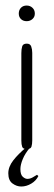

<svg xmlns="http://www.w3.org/2000/svg" viewBox="-20 -535 192 689"><path d="M76.2 0Q62.5 0 59.6 -8.3Q56.6 -16.6 56.6 -30.8V-344.2Q56.6 -358.4 59.6 -368.4Q62.5 -378.4 76.2 -378.4Q88.4 -378.4 92 -368.2Q95.7 -357.9 95.7 -345.2V-30.8Q95.7 -18.1 93 -9Q90.3 0 76.2 0ZM75.7 -459Q63 -459 55.2 -466.6Q47.4 -474.1 47.4 -486.3Q47.4 -499 55.2 -507.1Q63 -515.1 75.7 -515.1Q87.9 -515.1 96.4 -507.1Q105 -499 105 -486.3Q105 -474.1 96.4 -466.6Q87.9 -459 75.7 -459ZM56.2 134.3Q39.6 134.3 24.7 123.3Q9.8 112.3 9.8 86.9Q9.8 63.5 27.6 40.5Q45.4 17.6 72.8 -4.9H87.4Q70.3 15.1 61.8 35.6Q53.2 56.2 53.2 71.8Q53.2 91.8 61.8 99.4Q70.3 106.9 78.1 106.9Q87.9 106.9 97.2 101.6Q106.4 96.2 112.8 92.3L117.7 96.7Q109.4 113.8 92 124Q74.7 134.3 56.2 134.3Z"/></svg>

Font: Gruppo
Style: Regular
Weight: 400
Designer: Vernon Adams
Foundry: Vernon Adams
Version: Version 1.001; ttfautohint (v1.8.4.7-5d5b);gftools[0.9.28]